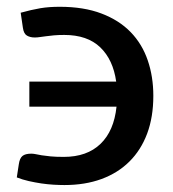

<svg xmlns="http://www.w3.org/2000/svg" viewBox="-20 -538 509 566"><path d="M41 -500.5Q57 -505 71.2 -508.2Q85.5 -511.5 99 -513.8Q112.5 -516 126.2 -517Q140 -518 156 -518Q227 -518 279 -498.2Q331 -478.5 365 -443.5Q399 -408.5 415.5 -360.2Q432 -312 432 -255.5Q432 -193 413.8 -144.2Q395.5 -95.5 361.5 -61.8Q327.5 -28 279 -10.2Q230.5 7.5 170 7.5Q155.5 7.5 138.2 6.5Q121 5.5 102.2 2.8Q83.5 0 64.8 -4.2Q46 -8.5 29.5 -15L35.5 -54Q38 -71.5 46.2 -78.2Q54.5 -85 72 -85Q78.5 -85 85.5 -83.5Q92.5 -82 103 -80.2Q113.5 -78.5 129 -77Q144.5 -75.5 168 -75.5Q236.5 -75.5 276.2 -113.8Q316 -152 323.5 -223.5H66.5V-297.5H322.5Q313.5 -362 275.5 -398.5Q237.5 -435 169.5 -435Q152 -435 139 -433.8Q126 -432.5 116 -431.2Q106 -430 98 -428.8Q90 -427.5 82.5 -427.5Q69 -427.5 59.5 -433Q50 -438.5 47.5 -456Z"/></svg>

Font: Lato SemiBold
Style: Regular
Weight: 600
Designer: Lukasz Dziedzic with Adam Twardoch and Botio Nikoltchev
Foundry: tyPoland Lukasz Dziedzic
Version: Version 2.015; 2015-08-06; http://www.latofonts.com/